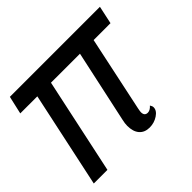

<svg xmlns="http://www.w3.org/2000/svg" viewBox="-140 -648 796 796"><g transform="rotate(-45 258.0 -250.0)"><path d="M345 -91 415 -421H514L531 -500H3L-15 -421H85L-5 0H75L165 -421H335L266 -102C263.3 -90.7 262 -80.3 262 -71C262 -48.3 267.3 -30.8 278 -18.5C288.7 -6.2 303.7 0 323 0C341 0 357.3 -4.8 372 -14.5C386.7 -24.2 394 -35.3 394 -48C394 -52.7 392 -58 388 -64C379.3 -54 370.3 -49 361 -49C348.3 -49 342 -56.3 342 -71C342 -74.3 343 -81 345 -91Z"/></g></svg>

Font: DonutKreme
Style: Regular
Weight: 400
Designer: Impallari Type
Foundry: Impallari Type
Version: Version 2.100